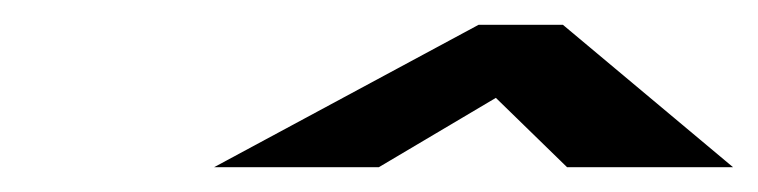

<svg xmlns="http://www.w3.org/2000/svg" viewBox="-20 -604 612 155"><path d="M437.8 -469H571.8L434.4 -584H366.4L152.8 -469H285.8L380.3 -525Z"/></svg>

Font: Hussar Milosc
Style: Obl
Weight: 700
Foundry: Cannot Into Space Fonts
Version: Version 1.02